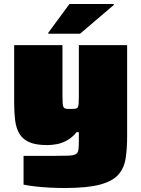

<svg xmlns="http://www.w3.org/2000/svg" viewBox="-20 -736 707 962"><path d="M305 206Q268 206 229 204Q190 202 155.5 198Q121 194 98 189V45Q123 45 147 45Q171 45 195.5 45Q220 45 244 45Q293 45 320 44Q347 43 358.5 37Q370 31 372.5 16.5Q375 2 375 -24V-74H364Q343 -48 317.5 -33.5Q292 -19 266 -14Q240 -9 217 -9Q160 -9 127 -23.5Q94 -38 77.5 -65.5Q61 -93 56 -132Q51 -171 51 -219V-510H293V-260Q293 -234 294 -219.5Q295 -205 298.5 -199Q302 -193 310 -191.5Q318 -190 332 -190Q347 -190 356 -191Q365 -192 369 -197.5Q373 -203 374 -215.5Q375 -228 375 -251V-510H617V-54Q617 9 609.5 57.5Q602 106 573 139Q544 172 480.5 189Q417 206 305 206ZM222 -567V-572L328 -716H550V-711L381 -567Z"/></svg>

Font: Saira Expanded Black
Style: Regular
Weight: 900
Width: 7
Designer: Hector Gatti with collaboration of the Omnibus-Type team
Foundry: Omnibus-Type
Version: Version 1.101